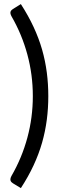

<svg xmlns="http://www.w3.org/2000/svg" viewBox="-20 -796 307 962"><path d="M144.5 -314.5Q144.5 -421.5 117.2 -522.5Q90 -623.5 37.5 -714.5Q33.5 -722 32.5 -727.8Q31.5 -733.5 33 -737.8Q34.5 -742 37.8 -745.2Q41 -748.5 45 -751L84.5 -775.5Q122 -717.5 148.2 -661Q174.5 -604.5 190.8 -547.8Q207 -491 214.5 -433Q222 -375 222 -314.5Q222 -253.5 214.5 -195.8Q207 -138 190.8 -81Q174.5 -24 148.2 32.5Q122 89 84.5 146.5L45 122.5Q41 120 37.8 116.8Q34.5 113.5 33 109.2Q31.5 105 32.5 99Q33.5 93 37.5 85.5Q90 -5.5 117.2 -106.5Q144.5 -207.5 144.5 -314.5Z"/></svg>

Font: Lato-Regular
Style: Regular
Weight: 400
Designer: Lukasz Dziedzic with Adam Twardoch and Botio Nikoltchev
Foundry: tyPoland Lukasz Dziedzic
Version: Version 2.015; 2015-08-06; http://www.latofonts.com/